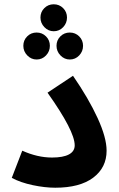

<svg xmlns="http://www.w3.org/2000/svg" viewBox="-20 -871 557 897"><path d="M84 -167Q155 -135 223 -135Q275 -135 302 -149.5Q329 -164 329 -192Q329 -259 202 -438L321 -517Q394 -411 436 -319.5Q478 -228 478 -167Q478 -88 415.5 -41Q353 6 238 6Q190 6 133 -6Q76 -18 35 -40ZM293 -789Q293 -763 275 -744Q257 -725 231 -725Q206 -725 187.5 -744Q169 -763 169 -789Q169 -815 187 -833Q205 -851 231 -851Q257 -851 275 -833Q293 -815 293 -789ZM213 -657Q213 -631 195 -612Q177 -593 151 -593Q126 -593 107.5 -612Q89 -631 89 -657Q89 -683 107 -701Q125 -719 151 -719Q177 -719 195 -701Q213 -683 213 -657ZM368 -657Q368 -631 350 -612Q332 -593 306 -593Q281 -593 262.5 -612Q244 -631 244 -657Q244 -683 262 -701Q280 -719 306 -719Q332 -719 350 -701Q368 -683 368 -657Z"/></svg>

Font: Noto Sans Arabic
Style: Bold
Weight: 700
Designer: Nadine Chahine
Foundry: Monotype Imaging Inc.
Version: Version 1.001